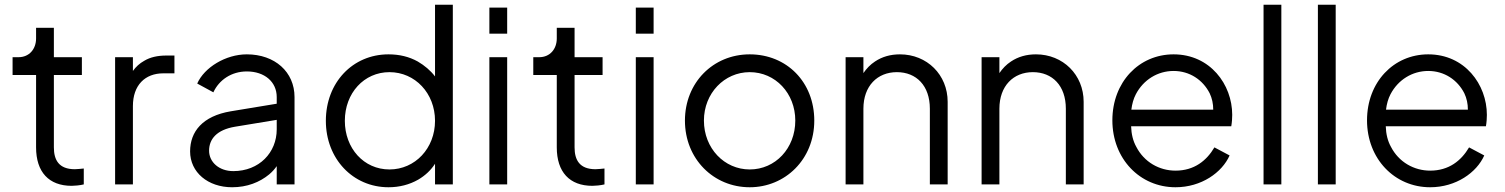

<svg xmlns="http://www.w3.org/2000/svg" viewBox="-20 -777 6340 809"><path d="M282 6C294 6 317 4 333 0V-67C322 -66 306 -64 295 -64C228 -64 207 -103 207 -156V-461H325V-536H207V-660H132V-615C132 -570 103 -536 58 -536H33V-461H132V-156C132 -52 186 6 282 6Z M540 0V-330C540 -418 591 -468 668 -468H715V-543H681C644 -543 613 -536 588 -521C568 -510 552 -495 540 -478V-536H465V0Z M958 12C1021 12 1074 -9 1114 -42C1127 -53 1137 -64 1146 -77V0H1221V-368C1221 -474 1138 -548 1020 -548C931 -548 841 -493 811 -425L879 -388C903 -440 955 -476 1020 -476C1095 -476 1146 -432 1146 -368V-340L952 -308C834 -288 781 -223 781 -139C781 -51 856 12 958 12ZM1146 -272V-232C1146 -134 1072 -56 963 -56C903 -56 861 -94 861 -142C861 -191 893 -230 970 -243Z M1617 12C1663 12 1705 1 1742 -20C1771 -37 1795 -59 1813 -87V0H1888V-757H1813V-455C1794 -480 1769 -501 1740 -518C1704 -538 1663 -548 1617 -548C1466 -548 1353 -429 1353 -268C1353 -108 1467 12 1617 12ZM1621 -63C1513 -63 1433 -152 1433 -268C1433 -385 1514 -473 1621 -473C1729 -473 1813 -384 1813 -268C1813 -152 1729 -63 1621 -63Z M2117 -635V-745H2042V-635ZM2117 0V-536H2042V0Z M2476 6C2488 6 2511 4 2527 0V-67C2516 -66 2500 -64 2489 -64C2422 -64 2401 -103 2401 -156V-461H2519V-536H2401V-660H2326V-615C2326 -570 2297 -536 2252 -536H2227V-461H2326V-156C2326 -52 2380 6 2476 6Z M2734 -635V-745H2659V-635ZM2734 0V-536H2659V0Z M3139 12C3288 12 3411 -105 3411 -269C3411 -431 3295 -548 3139 -548C2984 -548 2866 -428 2866 -269C2866 -107 2987 12 3139 12ZM3139 -63C3032 -63 2946 -152 2946 -269C2946 -384 3032 -473 3139 -473C3247 -473 3331 -384 3331 -269C3331 -152 3247 -63 3139 -63Z M3618 0V-319C3618 -415 3677 -473 3759 -473C3841 -473 3898 -416 3898 -319V0H3973V-348C3973 -462 3886 -548 3772 -548C3732 -548 3697 -538 3667 -518C3647 -505 3631 -488 3618 -469V-536H3543V0Z M4191 0V-319C4191 -415 4250 -473 4332 -473C4414 -473 4471 -416 4471 -319V0H4546V-348C4546 -462 4459 -548 4345 -548C4305 -548 4270 -538 4240 -518C4220 -505 4204 -488 4191 -469V-536H4116V0Z M4933 12C5042 12 5129 -50 5161 -122L5097 -156C5064 -100 5012 -58 4933 -58C4865 -58 4801 -94 4768 -158C4754 -183 4747 -212 4746 -245H5168C5171 -262 5172 -280 5172 -293C5172 -421 5079 -548 4925 -548C4779 -548 4667 -431 4667 -270C4667 -108 4783 12 4933 12ZM4747 -315C4750 -339 4756 -361 4766 -380C4798 -441 4858 -478 4925 -478C4992 -478 5048 -441 5077 -384C5087 -363 5092 -340 5092 -315Z M5379 0V-757H5304V0Z M5608 0V-757H5533V0Z M6006 12C6115 12 6202 -50 6234 -122L6170 -156C6137 -100 6085 -58 6006 -58C5938 -58 5874 -94 5841 -158C5827 -183 5820 -212 5819 -245H6241C6244 -262 6245 -280 6245 -293C6245 -421 6152 -548 5998 -548C5852 -548 5740 -431 5740 -270C5740 -108 5856 12 6006 12ZM5820 -315C5823 -339 5829 -361 5839 -380C5871 -441 5931 -478 5998 -478C6065 -478 6121 -441 6150 -384C6160 -363 6165 -340 6165 -315Z"/></svg>

Font: Plus Jakarta Sans
Style: Regular
Weight: 400
Designer: Gumpita Rahayu
Foundry: Tokotype
Version: Version 2.071;gftools[0.9.30]